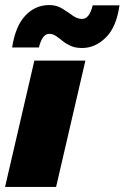

<svg xmlns="http://www.w3.org/2000/svg" viewBox="-30 -740 493 760"><path d="M308 -500 192 0H-10L106 -500ZM443 -719Q431 -633 389 -591.5Q347 -550 295 -550Q268 -550 249.5 -558.5Q231 -567 217.5 -578Q204 -589 191.5 -597.5Q179 -606 165 -606Q150 -606 140 -591.5Q130 -577 124 -552H18Q31 -637 70.5 -678.5Q110 -720 165 -720Q194 -720 216.5 -706Q239 -692 257.5 -678.5Q276 -665 295 -665Q324 -665 337 -719Z"/></svg>

Font: Work Sans ExtraBold
Style: Italic
Weight: 800
Italic angle: -13°
Designer: Wei Huang
Foundry: Wei Huang
Version: Version 2.012; ttfautohint (v1.8.3)